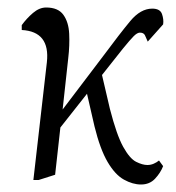

<svg xmlns="http://www.w3.org/2000/svg" viewBox="-20 -480 468 512"><path d="M69 0 105 -314Q114 -396 38 -400V-413Q51 -431 68 -445.5Q85 -460 103 -460Q135 -460 149 -440.5Q163 -421 164.5 -390Q166 -359 162 -325L147 -188L254 -329Q300 -391 327.5 -424Q355 -457 386 -457Q407 -457 412 -442.5Q417 -428 415 -415L374 -369Q370 -379 366.5 -386Q363 -393 353 -393Q346 -393 336.5 -383.5Q327 -374 307.5 -350Q288 -326 252 -280L273 -190Q291 -120 308.5 -88.5Q326 -57 343 -48.5Q360 -40 373 -40Q382 -40 390 -43.5Q398 -47 404 -52L415 -37Q408 -19 393.5 -3.5Q379 12 356 12Q334 12 310.5 -1Q287 -14 267 -48Q247 -82 232 -143L212 -230L141 -140L127 -14L83 0Z"/></svg>

Font: Ancizar Serif Light
Style: Italic
Weight: 300
Italic angle: -4°
Designer: Cesar Puertas, Viviana Monsalve, Julian Moncada, Julian Prieto, Jose Castro, Felipe Aragon, Mariel Hernandez, Sara Alarc
Version: Version 8.100